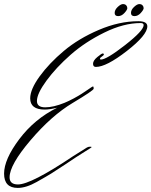

<svg xmlns="http://www.w3.org/2000/svg" viewBox="-26 -875 742 941"><path d="M553 -796Q536 -796 536 -811.5Q536 -827 551 -841Q566 -855 576.5 -855Q587 -855 592.5 -849Q598 -843 598 -835Q598 -827 584 -811.5Q570 -796 553 -796ZM633 -796Q616 -796 616 -811.5Q616 -827 631 -841Q646 -855 656.5 -855Q667 -855 672.5 -849Q678 -843 678 -835Q678 -827 664 -811.5Q650 -796 633 -796ZM61 46Q102 46 153.5 17Q205 -12 225 -24.5Q245 -37 292 -68Q354 -110 388.5 -131Q423 -152 423 -154Q423 -156 415 -156Q407 -156 400 -152L333 -110Q126 29 62 29Q21 29 21 -6Q21 -67 123.5 -187.5Q226 -308 329.5 -370Q433 -432 433 -440V-443Q433 -451 430 -451Q427 -451 423.5 -448.5Q420 -446 404.5 -435.5Q389 -425 374.5 -415.5Q360 -406 336 -393Q312 -380 290 -371Q236 -349 195.5 -349Q155 -349 155 -380Q155 -416 202 -480Q249 -544 320 -606.5Q391 -669 485.5 -715.5Q580 -762 663 -762Q678 -762 678 -752Q678 -725 587 -654Q496 -583 468 -583Q464 -583 464 -587.5Q464 -592 473.5 -598Q483 -604 483 -608.5Q483 -613 477.5 -613Q472 -613 451 -595.5Q430 -578 430 -562.5Q430 -547 444 -547Q495 -547 595.5 -625Q696 -703 696 -746Q696 -771 652 -771Q558 -771 458.5 -728.5Q359 -686 287 -625.5Q215 -565 168.5 -501Q122 -437 122 -393Q122 -338 193 -338Q218 -338 254 -347Q143 -292 68.5 -193Q-6 -94 -6 -24Q-6 46 61 46Z"/></svg>

Font: Herr Von Muellerhoff
Style: Regular
Weight: 400
Version: Version 1.000